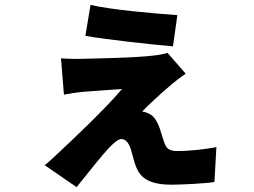

<svg xmlns="http://www.w3.org/2000/svg" viewBox="-20 -684 1040 787"><path d="M351 -664 330 -537C416 -522 604 -501 689 -494L707 -622C619 -628 433 -644 351 -664ZM741 -382 667 -467C657 -464 629 -458 615 -457C544 -447 358 -444 318 -443C288 -442 251 -443 230 -445L242 -296C260 -299 291 -305 325 -308C369 -312 445 -316 480 -319C416 -242 268 -102 217 -55C192 -31 180 -20 163 -7L294 83C355 6 400 -49 424 -75C443 -95 463 -114 477 -114C496 -114 508 -98 517 -70C523 -51 529 -21 539 3C557 44 589 73 684 73C723 73 826 68 859 62L867 -81C825 -73 764 -65 706 -65C680 -65 664 -72 656 -93C648 -113 642 -136 635 -157C628 -179 614 -203 601 -212C588 -221 574 -225 563 -227C575 -241 641 -303 682 -337C697 -350 722 -369 741 -382Z"/></svg>

Font: Source Han Sans HK Heavy
Style: Regular
Weight: 900
Designer: Ryoko NISHIZUKA 西塚涼子 (kana, bopomofo & ideographs); Paul D. Hunt (Latin, Greek & Cyrillic); Sandoll Communications 산돌커뮤니
Foundry: Adobe
Version: Version 2.000;hotconv 1.0.107;makeotfexe 2.5.65593